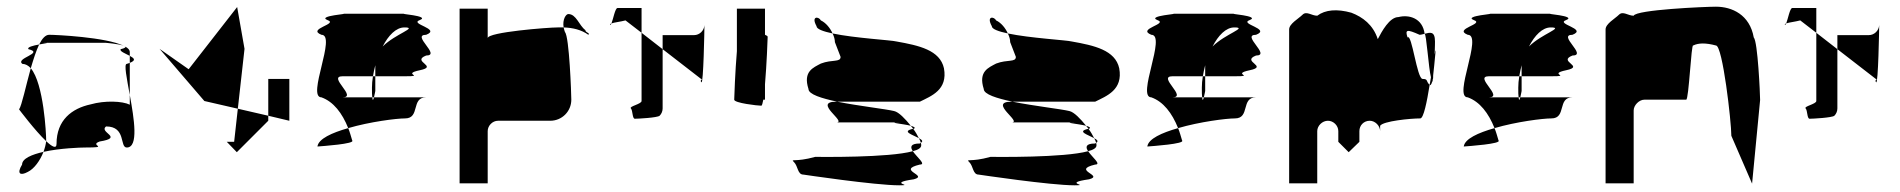

<svg xmlns="http://www.w3.org/2000/svg" viewBox="-20 -736 5681 574"><path d="M37 -409C37 -409 85 -345 118 -314V-318C118 -335 111 -486 72 -532C57 -478 45 -420 37 -409ZM46 -244C29 -216 41 -210 63 -222C82 -231 100 -256 110 -282C75 -274 46 -262 46 -244ZM47 -545C24 -562 114 -577 65 -589C60 -595 80 -600 97 -603C88 -584 80 -559 72 -532C65 -540 56 -545 47 -545ZM97 -603C116 -607 132 -608 109 -608H297C294 -608 336 -605 350 -599C297 -625 147 -632 127 -632C116 -632 106 -621 97 -603ZM110 -282C114 -293 117 -304 118 -314C136 -297 149 -290 149 -306C149 -377 195 -412 251 -424C293 -436 346 -434 368 -423V-452C381 -381 395 -295 359 -295C337 -295 358 -358 297 -358C274 -340 352 -325 278 -313C244 -301 312 -295 234 -295C221 -295 159 -293 110 -282ZM341 -589C336 -583 355 -576 368 -569V-580C368 -587 363 -592 354 -597C357 -595 354 -592 341 -589ZM350 -599C352 -598 353 -598 354 -597C353 -598 351 -598 350 -599ZM359 -545C350 -545 359 -502 368 -452V-548ZM368 -548V-569C381 -562 388 -556 368 -548Z M457 -590 544 -529 689 -715 711 -590 691 -411 591 -434ZM658 -312 688 -281 782 -375V-390L691 -411L680 -312ZM782 -390V-500H845V-375Z M929 -298C943 -299 1043 -306 1033 -316C1029 -329 1026 -341 1021 -353C972 -339 932 -321 929 -298ZM941 -445C896 -445 987 -632 941 -632C896 -650 993 -664 959 -676C926 -689 1032 -695 1004 -695H1191C1163 -695 1269 -689 1235 -676C1202 -664 1300 -650 1254 -632C1208 -632 1300 -570 1254 -570C1208 -552 1293 -538 1235 -526C1178 -514 1254 -508 1191 -508H1102V-541C1099 -530 1097 -519 1095 -508H1004C958 -508 1050 -445 1004 -445H1093C1094 -433 1096 -437 1098 -445H1254C1208 -445 1237 -382 1191 -382C1165 -382 1086 -372 1021 -353C1003 -398 977 -432 941 -445ZM1092 -474C1092 -460 1092 -451 1093 -445H1098C1100 -453 1102 -464 1102 -464V-508H1095C1093 -496 1092 -485 1092 -474ZM1124 -597C1162 -635 1231 -654 1189 -654C1164 -654 1141 -630 1124 -597Z M1354 -188H1438V-344C1438 -360 1452 -375 1469 -375H1625C1660 -375 1688 -403 1688 -438C1688 -454 1682 -627 1669 -640C1667 -645 1666 -650 1665 -654H1647C1619 -654 1438 -640 1438 -622V-710H1354ZM1665 -654C1661 -678 1672 -694 1679 -694C1703 -694 1711 -660 1730 -646C1730 -638 1745 -638 1739 -632C1718 -647 1693 -653 1665 -654Z M1804 -662C1805 -661 1807 -663 1808 -666C1805 -665 1803 -663 1804 -662ZM1808 -666C1813 -678 1819 -712 1826 -712H1898V-638L1850 -675C1835 -671 1816 -669 1808 -666ZM1866 -412C1872 -406 1870 -381 1878 -381C1887 -381 1945 -384 1952 -390C1958 -396 1961 -404 1961 -412V-589L1898 -638V-434C1898 -425 1860 -418 1866 -412ZM1961 -589V-631H2055C2071 -631 2085 -644 2086 -661C2086 -647 2083 -484 2077 -490C2070 -497 2084 -500 2076 -500ZM2086 -661V-662Z M2175 -438C2175 -428 2245 -420 2256 -420C2258 -420 2260 -427 2262 -438H2267V-484C2272 -542 2275 -620 2275 -626C2275 -628 2272 -630 2267 -632V-710H2183V-583C2178 -525 2175 -444 2175 -438Z M2354 -251C2366 -239 2364 -214 2382 -214C2382 -214 2596 -182 2668 -182C2718 -182 2628 -188 2712 -200C2758 -212 2658 -227 2730 -244C2750 -244 2721 -266 2709 -284C2637 -264 2432 -267 2417 -267C2356 -250 2342 -263 2354 -251ZM2397 -470C2397 -454 2436 -442 2483 -432H2730C2764 -449 2814 -467 2802 -532C2790 -586 2728 -600 2660 -612C2646 -616 2535 -622 2469 -636C2474 -626 2476 -617 2476 -610L2493 -566C2493 -549 2468 -559 2434 -546C2412 -534 2380 -523 2397 -470ZM2421 -658C2404 -689 2428 -687 2434 -675C2449 -668 2462 -652 2469 -636C2441 -642 2421 -649 2421 -658ZM2480 -370C2514 -370 2408 -432 2480 -432H2483C2548 -419 2629 -410 2653 -404C2667 -401 2686 -381 2703 -360C2679 -366 2629 -370 2668 -370ZM2703 -360C2705 -357 2708 -354 2710 -351H2712C2718 -354 2713 -357 2703 -360ZM2709 -284C2701 -296 2701 -307 2730 -307C2731 -308 2732 -308 2733 -309C2734 -306 2734 -303 2734 -301C2734 -294 2725 -288 2709 -284ZM2710 -351C2717 -342 2723 -331 2727 -323C2709 -333 2673 -343 2710 -351ZM2727 -323C2730 -318 2732 -313 2733 -309C2741 -314 2736 -318 2727 -323Z M2878 -251C2890 -239 2888 -214 2906 -214C2906 -214 3120 -182 3192 -182C3242 -182 3152 -188 3236 -200C3282 -212 3182 -227 3254 -244C3274 -244 3245 -266 3233 -284C3161 -264 2956 -267 2941 -267C2880 -250 2866 -263 2878 -251ZM2921 -470C2921 -454 2960 -442 3007 -432H3254C3288 -449 3338 -467 3326 -532C3314 -586 3252 -600 3184 -612C3170 -616 3059 -622 2993 -636C2998 -626 3000 -617 3000 -610L3017 -566C3017 -549 2992 -559 2958 -546C2936 -534 2904 -523 2921 -470ZM2945 -658C2928 -689 2952 -687 2958 -675C2973 -668 2986 -652 2993 -636C2965 -642 2945 -649 2945 -658ZM3004 -370C3038 -370 2932 -432 3004 -432H3007C3072 -419 3153 -410 3177 -404C3191 -401 3210 -381 3227 -360C3203 -366 3153 -370 3192 -370ZM3227 -360C3229 -357 3232 -354 3234 -351H3236C3242 -354 3237 -357 3227 -360ZM3233 -284C3225 -296 3225 -307 3254 -307C3255 -308 3256 -308 3257 -309C3258 -306 3258 -303 3258 -301C3258 -294 3249 -288 3233 -284ZM3234 -351C3241 -342 3247 -331 3251 -323C3233 -333 3197 -343 3234 -351ZM3251 -323C3254 -318 3256 -313 3257 -309C3265 -314 3260 -318 3251 -323Z M3410 -298C3424 -299 3524 -306 3514 -316C3510 -329 3507 -341 3502 -353C3453 -339 3413 -321 3410 -298ZM3422 -445C3377 -445 3468 -632 3422 -632C3377 -650 3474 -664 3440 -676C3407 -689 3513 -695 3485 -695H3672C3644 -695 3750 -689 3716 -676C3683 -664 3781 -650 3735 -632C3689 -632 3781 -570 3735 -570C3689 -552 3774 -538 3716 -526C3659 -514 3735 -508 3672 -508H3583V-541C3580 -530 3578 -519 3576 -508H3485C3439 -508 3531 -445 3485 -445H3574C3575 -433 3577 -437 3579 -445H3735C3689 -445 3718 -382 3672 -382C3646 -382 3567 -372 3502 -353C3484 -398 3458 -432 3422 -445ZM3573 -474C3573 -460 3573 -451 3574 -445H3579C3581 -453 3583 -464 3583 -464V-508H3576C3574 -496 3573 -485 3573 -474ZM3605 -597C3643 -635 3712 -654 3670 -654C3645 -654 3622 -630 3605 -597Z M3834 -188H3918V-344C3918 -360 3933 -375 3950 -375C3966 -375 3981 -361 3981 -344V-312L4012 -281L4044 -312V-344C4044 -361 4057 -375 4075 -375C4091 -375 4106 -360 4106 -344V-360C4115 -374 4197 -382 4226 -382C4236 -382 4246 -432 4254 -482C4242 -494 4250 -500 4233 -500C4216 -500 4201 -637 4188 -624C4180 -648 4186 -649 4224 -632C4229 -632 4234 -634 4239 -635C4233 -682 4192 -693 4161 -685C4134 -685 4111 -642 4099 -619C4085 -662 4054 -685 4020 -698C3977 -710 3942 -707 3918 -689C3901 -689 3886 -704 3874 -692C3862 -680 3834 -665 3834 -648ZM4239 -634V-635C4255 -639 4270 -644 4270 -612C4270 -612 4270 -595 4269 -573C4271 -585 4272 -589 4272 -580C4272 -591 4269 -548 4265 -515C4264 -509 4265 -504 4264 -500H4263V-498L4264 -499C4263 -494 4262 -491 4261 -490C4259 -483 4256 -480 4254 -482C4255 -490 4257 -497 4258 -505C4251 -530 4244 -639 4239 -634ZM4264 -499V-500Z M4356 -298C4370 -299 4470 -306 4460 -316C4456 -329 4453 -341 4448 -353C4399 -339 4359 -321 4356 -298ZM4368 -445C4323 -445 4414 -632 4368 -632C4323 -650 4420 -664 4386 -676C4353 -689 4459 -695 4431 -695H4618C4590 -695 4696 -689 4662 -676C4629 -664 4727 -650 4681 -632C4635 -632 4727 -570 4681 -570C4635 -552 4720 -538 4662 -526C4605 -514 4681 -508 4618 -508H4529V-541C4526 -530 4524 -519 4522 -508H4431C4385 -508 4477 -445 4431 -445H4520C4521 -433 4523 -437 4525 -445H4681C4635 -445 4664 -382 4618 -382C4592 -382 4513 -372 4448 -353C4430 -398 4404 -432 4368 -445ZM4519 -474C4519 -460 4519 -451 4520 -445H4525C4527 -453 4529 -464 4529 -464V-508H4522C4520 -496 4519 -485 4519 -474ZM4551 -597C4589 -635 4658 -654 4616 -654C4591 -654 4568 -630 4551 -597Z M4780 -188H4864V-406C4864 -421 4880 -438 4896 -438H5021C5029 -438 5036 -607 5042 -600C5058 -608 5080 -608 5110 -600C5130 -600 5156 -372 5156 -330L5218 -187L5242 -437C5242 -454 5235 -612 5223 -624C5211 -692 5158 -716 5110 -716C5078 -716 4871 -707 4864 -689C4847 -689 4832 -704 4820 -692C4808 -680 4780 -665 4780 -648Z M5316 -662C5317 -661 5319 -663 5320 -666C5317 -665 5315 -663 5316 -662ZM5320 -666C5325 -678 5331 -712 5338 -712H5410V-638L5362 -675C5347 -671 5328 -669 5320 -666ZM5378 -412C5384 -406 5382 -381 5390 -381C5399 -381 5457 -384 5464 -390C5470 -396 5473 -404 5473 -412V-589L5410 -638V-434C5410 -425 5372 -418 5378 -412ZM5473 -589V-631H5567C5583 -631 5597 -644 5598 -661C5598 -647 5595 -484 5589 -490C5582 -497 5596 -500 5588 -500ZM5598 -661V-662Z"/></svg>

Font: bitstorm
Style: Regular
Weight: 400
Version: Version 0.2